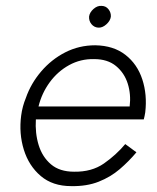

<svg xmlns="http://www.w3.org/2000/svg" viewBox="-20 -624 535 653"><path d="M283 -568Q285 -582 298 -593.5Q311 -605 325 -604Q340 -604 349 -592.5Q358 -581 357 -567Q355 -553 341.5 -541Q328 -529 314 -530Q300 -531 291 -542Q282 -553 283 -568ZM444 -106Q418 -75 387 -48.5Q356 -22 315.5 -6Q275 10 222 9Q159 9 118.5 -25.5Q78 -60 61 -115Q44 -170 52 -231Q56 -262 68 -291Q85 -340 120 -381Q155 -422 202 -446Q249 -470 304 -470Q366 -469 406.5 -437.5Q447 -406 464 -354Q481 -302 474 -242Q472 -229 469 -218H102Q99 -171 111.5 -130.5Q124 -90 153.5 -65Q183 -40 232 -40Q292 -39 333.5 -68Q375 -97 406 -134ZM300 -423Q254 -424 215 -402.5Q176 -381 149 -344Q122 -307 111 -262H421Q426 -303 414.5 -339.5Q403 -376 374.5 -399.5Q346 -423 300 -423Z"/></svg>

Font: Jost* Light
Style: Italic
Weight: 300
Italic angle: -10°
Version: Version 3.7